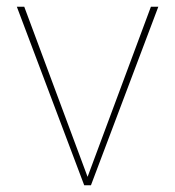

<svg xmlns="http://www.w3.org/2000/svg" viewBox="-20 -550 520 570"><path d="M250 0H230L30 -530H52L240 -25L428 -530H450Z"/></svg>

Font: Tanohe Sans Thin
Style: Regular
Weight: 100
Designer: Village Type and Design LLC & Cristiano Sobral
Foundry: Cooper Hewitt Smithsonian Design Museum
Version: Version 1.00;September 29, 2021;FontCreator 13.0.0.2655 64-b